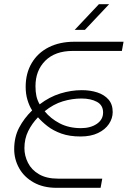

<svg xmlns="http://www.w3.org/2000/svg" viewBox="-20 -900 612 920"><path d="M251 0Q187 0 141 -26Q95 -52 71.5 -94.5Q48 -137 48 -185Q48 -243 71.5 -288Q95 -333 134 -371Q120 -393 111.5 -421.5Q103 -450 103 -484Q103 -549 132 -598Q161 -647 213.5 -673.5Q266 -700 336 -700H572L564 -656H329Q244 -656 197 -609Q150 -562 150 -487Q150 -460 154.5 -439.5Q159 -419 170 -400Q217 -436 269 -452Q321 -468 372 -468Q413 -468 446.5 -457Q480 -446 500 -423Q520 -400 520 -363Q520 -333 502 -306Q484 -279 449.5 -262.5Q415 -246 366 -246Q313 -246 274 -260Q235 -274 207.5 -295.5Q180 -317 162 -338Q133 -308 115 -271.5Q97 -235 97 -190Q97 -154 114 -120Q131 -86 167 -65Q203 -44 258 -44H470L462 0ZM368 -286Q414 -286 444 -306.5Q474 -327 474 -361Q474 -396 444.5 -412Q415 -428 370 -428Q326 -428 281 -414.5Q236 -401 194 -367Q222 -332 266 -309Q310 -286 368 -286ZM338 -757 454 -880H503L387 -757Z"/></svg>

Font: MuseoModerno Thin ExtraLight
Style: Italic
Weight: 250
Italic angle: -9°
Version: Version 1.003